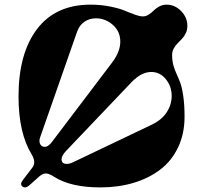

<svg xmlns="http://www.w3.org/2000/svg" viewBox="-20 -795 890 830"><path d="M724.1 -558.1Q724.1 -532.2 729.7 -512.2Q735.4 -492.2 743.2 -475.6Q751 -459 758.8 -438.5Q766.6 -418 772.2 -379.9Q777.8 -341.8 777.8 -290Q777.8 -216.8 750 -158.2Q722.2 -99.6 672.9 -62Q623.5 -24.4 557.6 -4.6Q491.7 15.1 414.1 15.1Q285.6 15.1 213.9 -30.8Q192.9 -44.4 179.4 -45.2Q166 -45.9 150.9 -33.2L106.9 5.9Q90.3 21 77.4 11.5Q64.5 2 79.1 -17.1L120.1 -70.8Q137.2 -92.8 117.2 -127Q60.1 -219.7 60.1 -377.9Q60.1 -564.5 140.4 -669.7Q220.7 -774.9 371.1 -774.9Q416.5 -774.9 456.1 -766.8Q495.6 -758.8 517.6 -749.5Q539.6 -740.2 561.8 -732.2Q584 -724.1 598.1 -724.1Q610.8 -724.1 623.3 -732.2Q635.7 -740.2 644.5 -749.5Q653.3 -758.8 668 -766.8Q682.6 -774.9 700.2 -774.9Q735.8 -774.9 762.9 -747.3Q790 -719.7 790 -683.1Q790 -666 783.2 -651.6Q776.4 -637.2 766.6 -627.2Q756.8 -617.2 747.3 -607.4Q737.8 -597.7 731 -585.2Q724.1 -572.8 724.1 -558.1ZM313 -657.2 153.8 -202.1Q147.5 -185.5 153.3 -172.9Q159.2 -160.2 173.8 -160.2Q189 -160.2 205.1 -182.1L464.8 -524.9Q500 -571.8 500 -615.2Q500 -659.2 467.8 -687.5Q435.5 -715.8 395 -715.8Q367.2 -715.8 345.2 -701.2Q323.2 -686.5 313 -657.2ZM292 -91.8 633.8 -254.9Q678.7 -275.9 700.4 -309.3Q722.2 -342.8 722.2 -379.9Q722.2 -421.9 696.8 -452.9Q671.4 -483.9 633.8 -483.9Q591.3 -483.9 548.8 -439.9L264.2 -141.1Q246.1 -121.6 246.1 -106Q246.1 -90.8 260 -87.4Q273.9 -84 292 -91.8Z"/></svg>

Font: Pilowlava
Style: Regular
Weight: 400
Designer: Anton Moglia, Jérémy Landes, Maksym Kobuzan (Cyrillic), Velvetyne Type Foundry
Foundry: Anton Moglia, Jérémy Landes, Velvetyne Type Foundry
Version: Version 1.001;hotconv 1.0.109;makeotfexe 2.5.65596